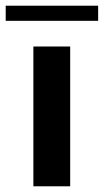

<svg xmlns="http://www.w3.org/2000/svg" viewBox="-25 -653 364 673"><path d="M92 -490H221V0H92ZM-5 -633H319V-580H-5Z"/></svg>

Font: Fahkwang SemiBold
Style: Regular
Weight: 600
Designer: Suppakit Chalermlarp | Katatrad Co.,Ltd.
Foundry: Cadson Demak Co.,Ltd.
Version: Version 1.000; ttfautohint (v1.6)